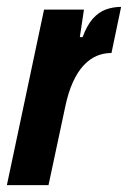

<svg xmlns="http://www.w3.org/2000/svg" viewBox="-35 -538 372 558"><path d="M-15 0 93 -510H209L197 -430H205Q218 -465 235 -484Q252 -503 273 -510.5Q294 -518 317 -518L289 -384Q266 -384 246 -375.5Q226 -367 208.5 -348.5Q191 -330 177 -299.5Q163 -269 154 -225L106 0Z"/></svg>

Font: Saira ExtraCondensed ExtraBold
Style: Italic
Weight: 800
Width: 2
Italic angle: -12°
Designer: Hector Gatti with collaboration of the Omnibus-Type team
Foundry: Omnibus-Type
Version: Version 1.101